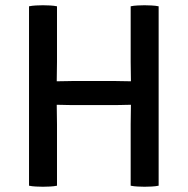

<svg xmlns="http://www.w3.org/2000/svg" viewBox="-20 -707 714 731"><path d="M197 0Q185 2.5 170.5 3.2Q156 4 143.5 4Q131.5 4 116.8 3.2Q102 2.5 90.5 0V-683Q102.5 -685.5 117 -686.2Q131.5 -687 143.5 -687Q156 -687 170.5 -686.2Q185 -685.5 197 -683V-471.5Q197 -450.5 196.5 -434Q196 -417.5 196 -397.5Q201 -397.5 213 -397.8Q225 -398 236.8 -398.2Q248.5 -398.5 253 -398.5H421.5Q426.5 -398.5 438.2 -398.2Q450 -398 461.8 -397.8Q473.5 -397.5 478.5 -397.5Q478.5 -417.5 478 -434Q477.5 -450.5 477.5 -471.5V-683Q489 -685.5 503.5 -686.2Q518 -687 530 -687Q542 -687 557 -686.2Q572 -685.5 584 -683V0Q571.5 2.5 557.5 3.2Q543.5 4 530.5 4Q518.5 4 504 3.2Q489.5 2.5 477.5 0V-234Q477.5 -255 478 -271.2Q478.5 -287.5 478.5 -308Q473.5 -308 461.8 -307.8Q450 -307.5 438.2 -307.2Q426.5 -307 421.5 -307H253Q248.5 -307 236.8 -307.2Q225 -307.5 213 -307.8Q201 -308 196 -308Q196 -287.5 196.5 -271.2Q197 -255 197 -234Z"/></svg>

Font: Signika SC
Style: Regular
Weight: 400
Designer: Anna Giedryś
Foundry: Anna Giedryś
Version: Version 2.000; ttfautohint (v1.8.3) -l 8 -r 50 -G 200 -x 9 -